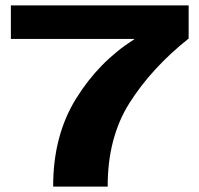

<svg xmlns="http://www.w3.org/2000/svg" viewBox="-20 -695 742 715"><path d="M178 0H381Q380.5 -183 463 -312.8Q545.5 -442.5 682.5 -551.5V-675H20.5V-550H480L479.5 -548.5Q348 -465 262.8 -327Q177.5 -189 178 0Z"/></svg>

Font: Anybody Expanded
Style: Bold
Weight: 700
Width: 7
Designer: Tyler Finck
Foundry: Etcetera Type Company
Version: Version 1.113;gftools[0.9.25]